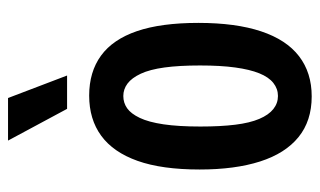

<svg xmlns="http://www.w3.org/2000/svg" viewBox="-179 -604 796 478"><g transform="rotate(-90 219.0 -365.0)"><path d="M218 13Q157 13 116.5 -20Q76 -53 56 -115.5Q36 -178 36 -266Q36 -360 57.5 -420.5Q79 -481 120 -511Q161 -541 220 -541Q279 -541 319.5 -511.5Q360 -482 380.5 -422Q401 -362 401 -269Q401 -176 380 -113Q359 -50 318 -18.5Q277 13 218 13ZM219 -71Q237 -71 251.5 -82.5Q266 -94 275.5 -117.5Q285 -141 290 -177.5Q295 -214 295 -265Q295 -317 290 -353.5Q285 -390 274.5 -412.5Q264 -435 250 -445.5Q236 -456 219 -456Q202 -456 188.5 -446.5Q175 -437 164.5 -415Q154 -393 148.5 -356Q143 -319 143 -264Q143 -214 147.5 -177.5Q152 -141 162 -117.5Q172 -94 186.5 -82.5Q201 -71 219 -71ZM187 -596 108 -743H214L270 -596Z"/></g></svg>

Font: Bricolage Grotesque Condensed Medium
Style: Regular
Weight: 500
Width: 3
Designer: Mathieu Triay
Foundry: Atelier Triay
Version: Version 1.000;gftools[0.9.30]